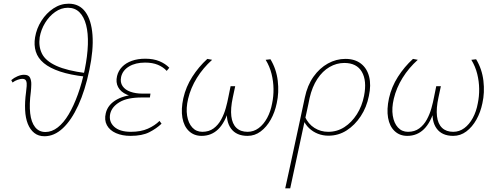

<svg xmlns="http://www.w3.org/2000/svg" viewBox="-20 -731 2700 1040"><path d="M121 -231Q123 -248 124.5 -265Q126 -282 121.5 -293Q117 -304 100 -304Q91 -304 76 -299Q61 -294 48 -284L41 -297Q56 -310 75 -318Q94 -326 110 -326Q135 -326 142.5 -310.5Q150 -295 149.5 -273.5Q149 -252 147 -234Q138 -166 143.5 -117.5Q149 -69 170 -42.5Q191 -16 226 -16Q261 -16 293 -41Q325 -66 352 -111.5Q379 -157 401.5 -219Q424 -281 439 -354Q454 -428 456 -489.5Q458 -551 446.5 -595.5Q435 -640 410.5 -664.5Q386 -689 348 -689Q311 -689 278.5 -666Q246 -643 224 -606.5Q202 -570 195 -529Q188 -479 207.5 -440Q227 -401 285 -374.5Q343 -348 446 -335L441 -316Q361 -325 305.5 -343.5Q250 -362 217.5 -389Q185 -416 174 -451.5Q163 -487 170 -529Q178 -577 204.5 -618.5Q231 -660 269.5 -685.5Q308 -711 352 -711Q410 -711 442.5 -666.5Q475 -622 481 -541.5Q487 -461 464 -352Q441 -241 404 -160.5Q367 -80 320.5 -36.5Q274 7 221 7Q188 7 165.5 -11Q143 -29 130.5 -60.5Q118 -92 116 -135.5Q114 -179 121 -231Z M687 5Q642 5 608 -10Q574 -25 559 -53Q544 -81 553 -118Q564 -165 614 -192.5Q664 -220 748 -220L746 -204Q700 -204 667 -218.5Q634 -233 620 -259Q606 -285 614 -319Q621 -348 641.5 -369Q662 -390 694 -401.5Q726 -413 767 -413Q811 -413 843.5 -399.5Q876 -386 897 -364L883 -347Q864 -368 835 -380Q806 -392 766 -392Q714 -392 679 -371Q644 -350 636 -314Q630 -285 644 -264.5Q658 -244 686.5 -234Q715 -224 751 -224H795L792 -203H748Q670 -203 628 -178Q586 -153 577 -115Q568 -73 598 -45Q628 -17 689 -17Q743 -17 781 -34Q819 -51 844 -76L855 -61Q828 -35 789 -15Q750 5 687 5Z M1072 5Q1031 5 1003.5 -21Q976 -47 968 -93Q960 -139 973 -199Q987 -261 1021.5 -315Q1056 -369 1103 -412L1129 -407Q1080 -363 1046.5 -309Q1013 -255 999 -196Q987 -145 993.5 -104.5Q1000 -64 1021.5 -40.5Q1043 -17 1076 -17Q1112 -17 1137 -35.5Q1162 -54 1178 -83.5Q1194 -113 1203 -145.5Q1212 -178 1217 -205L1229 -264H1254L1241 -203Q1228 -143 1233 -101.5Q1238 -60 1260.5 -38.5Q1283 -17 1321 -17Q1354 -17 1381 -37Q1408 -57 1427 -92Q1446 -127 1454 -171Q1462 -209 1461.5 -249.5Q1461 -290 1451 -330.5Q1441 -371 1419 -407L1445 -410Q1477 -357 1484.5 -293.5Q1492 -230 1479 -172Q1469 -123 1446.5 -83Q1424 -43 1392 -19Q1360 5 1321 5Q1260 5 1231 -35Q1202 -75 1211 -143L1221 -142Q1199 -67 1162 -31Q1125 5 1072 5Z M1525 289Q1539 226 1551.5 168Q1564 110 1576.5 52Q1589 -6 1602.5 -68.5Q1616 -131 1631 -202Q1645 -269 1678 -315.5Q1711 -362 1756 -387Q1801 -412 1851 -412Q1902 -412 1935 -386.5Q1968 -361 1979.5 -315.5Q1991 -270 1978 -211Q1966 -150 1934 -101.5Q1902 -53 1857.5 -24.5Q1813 4 1759 4Q1729 4 1702 -6.5Q1675 -17 1654 -37Q1633 -57 1621 -86L1631 -100Q1650 -59 1683.5 -38Q1717 -17 1758 -17Q1806 -17 1845.5 -42.5Q1885 -68 1913 -112Q1941 -156 1952 -212Q1968 -294 1940 -342Q1912 -390 1845 -390Q1803 -390 1765 -368Q1727 -346 1699 -303.5Q1671 -261 1657 -200Q1654 -184 1650.5 -168Q1647 -152 1641 -124Q1635 -96 1624 -46.5Q1613 3 1596 84Q1579 165 1552 289Z M2186 5Q2145 5 2117.5 -21Q2090 -47 2082 -93Q2074 -139 2087 -199Q2101 -261 2135.5 -315Q2170 -369 2217 -412L2243 -407Q2194 -363 2160.5 -309Q2127 -255 2113 -196Q2101 -145 2107.5 -104.5Q2114 -64 2135.5 -40.5Q2157 -17 2190 -17Q2226 -17 2251 -35.5Q2276 -54 2292 -83.5Q2308 -113 2317 -145.5Q2326 -178 2331 -205L2343 -264H2368L2355 -203Q2342 -143 2347 -101.5Q2352 -60 2374.5 -38.5Q2397 -17 2435 -17Q2468 -17 2495 -37Q2522 -57 2541 -92Q2560 -127 2568 -171Q2576 -209 2575.5 -249.5Q2575 -290 2565 -330.5Q2555 -371 2533 -407L2559 -410Q2591 -357 2598.5 -293.5Q2606 -230 2593 -172Q2583 -123 2560.5 -83Q2538 -43 2506 -19Q2474 5 2435 5Q2374 5 2345 -35Q2316 -75 2325 -143L2335 -142Q2313 -67 2276 -31Q2239 5 2186 5Z"/></svg>

Font: Ysabeau Office Thin
Style: Italic
Weight: 250
Italic angle: -12°
Designer: Christian Thalmann (Catharsis Fonts)
Version: Version 2.001;gftools[0.9.30]; featfreeze: tnum,lnum,ss02